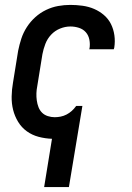

<svg xmlns="http://www.w3.org/2000/svg" viewBox="-20 -558 540 783"><path d="M160 205 192 8Q164 7 137.5 0Q111 -7 89.5 -22.5Q68 -38 54 -61Q40 -84 33.5 -110Q27 -136 27.5 -164.5Q28 -193 33 -221L54 -351Q59 -376 67 -400.5Q75 -425 89.5 -447.5Q104 -470 124 -488Q144 -506 168 -517.5Q192 -529 217 -533.5Q242 -538 267 -538Q292 -538 317 -534.5Q342 -531 364 -521.5Q386 -512 404 -496.5Q422 -481 432.5 -460Q443 -439 446.5 -414Q450 -389 446 -364Q445 -362 445 -360.5Q445 -359 444 -357H344Q344 -358 344 -358.5Q344 -359 345 -360Q348 -378 344.5 -396Q341 -414 330 -426.5Q319 -439 302 -444.5Q285 -450 267 -450Q246 -450 225 -441.5Q204 -433 188.5 -416.5Q173 -400 165 -379Q157 -358 153 -337L132 -207Q129 -192 128.5 -177.5Q128 -163 130 -148.5Q132 -134 137 -121Q142 -108 151.5 -98.5Q161 -89 175 -84.5Q189 -80 203 -80Q215 -80 227.5 -82.5Q240 -85 251.5 -91Q263 -97 272.5 -105.5Q282 -114 290 -125L291 -126H316L261 205Z"/></svg>

Font: Iosevka Curly Semibold Oblique
Style: Regular
Weight: 600
Italic angle: -9°
Monospace: yes
Designer: Belleve Invis
Foundry: Belleve Invis
Version: Version 11.1.0; ttfautohint (v1.8.3)